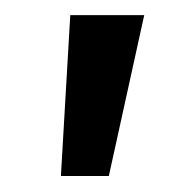

<svg xmlns="http://www.w3.org/2000/svg" viewBox="-20 -650 250 250"><path d="M59.3 -420.8 71.5 -630.3H167.8L121.7 -420.8Z"/></svg>

Font: Alumni Sans SC Thin
Style: Italic
Weight: 100
Italic angle: -8°
Designer: Robert E. Leuschke
Foundry: Robert E. Leuschke
Version: Version 1.016